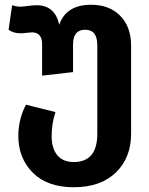

<svg xmlns="http://www.w3.org/2000/svg" viewBox="-20 -566 628 807"><path d="M363 -546Q440 -546 485.5 -499.5Q531 -453 531 -374V-4Q531 97 467 159Q403 221 290 221Q179 221 118 160Q57 99 57 5Q57 -64 89 -126L213 -95Q197 -45 197 6Q197 57 220.5 86Q244 115 290 115Q389 115 389 -4V-376Q389 -441 338 -441Q287 -441 287 -379V-263L157 -248V-380Q157 -430 114 -430Q107 -430 91.5 -428Q76 -426 67 -426Q36 -426 16 -441L31 -544Q48 -538 66 -538Q76 -538 97.5 -541Q119 -544 134 -544Q211 -544 229 -462Q258 -546 363 -546Z"/></svg>

Font: FiraGO SemiBold
Style: Regular
Weight: 600
Designer: bBox Type
Foundry: bBox Type GmbH
Version: Version 1.001;PS 001.001;hotconv 1.0.88;makeotf.lib2.5.64775